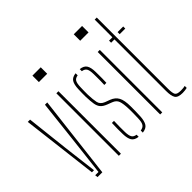

<svg xmlns="http://www.w3.org/2000/svg" viewBox="-172 -1049 1304 1304"><g transform="rotate(-45 479.5 -397.5)"><path d="M27.5 -600H49.5L83.5 -296L113.5 -50H93.5ZM95 -20H126.5L158.5 -296L192.5 -600H214.5L143.5 0H97.5Z M272 -738V-800H352V-738ZM302 0V-600H322V0Z M425.5 -85Q425 -107 425 -133Q425 -159 426.5 -191H446.5Q445 -159.5 445.2 -134Q445.5 -108.5 445.5 -85Q446.5 -50 455.5 -34.8Q464.5 -19.5 488.5 -16V4Q453.5 0 440 -21.2Q426.5 -42.5 425.5 -85ZM528.5 4V-16Q553 -19.5 563.2 -34.8Q573.5 -50 574.5 -85Q575 -101 575.5 -117.5Q576 -134 576 -149.8Q576 -165.5 575.5 -179Q574 -228.5 565.2 -253.2Q556.5 -278 526.5 -289L492.5 -302Q464 -313 450.5 -328.8Q437 -344.5 432.5 -371.2Q428 -398 426.5 -442Q426 -461.5 426.5 -478Q427 -494.5 427.5 -514Q429 -557 442.2 -578.5Q455.5 -600 490.5 -604V-584Q466.5 -580.5 457.5 -565Q448.5 -549.5 447.5 -514Q447 -493 446.5 -476.5Q446 -460 446.5 -442Q448 -394 454.2 -365.5Q460.5 -337 493.5 -324L528.5 -311Q564.5 -297.5 580.5 -268.2Q596.5 -239 596.5 -179Q596.5 -157.5 596.2 -132.2Q596 -107 594.5 -85Q592 -42.5 578 -21.2Q564 0 528.5 4ZM572.5 -410Q573.5 -431 573.8 -449Q574 -467 573.8 -483Q573.5 -499 573.5 -514Q573 -549.5 563.8 -565Q554.5 -580.5 530.5 -584V-604Q566 -600 579.5 -578.5Q593 -557 593.5 -514Q593.5 -500 593.8 -484.2Q594 -468.5 593.8 -450Q593.5 -431.5 592.5 -410Z M669 -738V-800H749V-738ZM699 0V-600H719V0Z M808 -580V-600H840V-770H860V-85Q860 -44 868.5 -29.5Q877 -15 913 -15Q929 -15 936.2 -16Q943.5 -17 954 -19V0Q944.5 2 933.5 3.5Q922.5 5 911 5Q866 5 853 -16Q840 -37 840 -85V-580ZM890 -580V-600H944V-580Z"/></g></svg>

Font: Big Shoulders Stencil Thin
Style: Regular
Weight: 100
Designer: Patric King
Foundry: XO Type Co
Version: Version 2.001